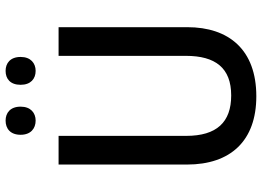

<svg xmlns="http://www.w3.org/2000/svg" viewBox="-148 -800 958 703"><g transform="rotate(-90 331.5 -449.0)"><path d="M189 -853C189 -816 212 -798 241 -798C269 -798 292 -816 292 -853C292 -891 269 -908 241 -908C212 -908 189 -891 189 -853ZM372 -853C372 -816 394 -798 423 -798C451 -798 474 -816 474 -853C474 -891 451 -908 423 -908C394 -908 372 -891 372 -853ZM583 -243V-714H478V-248C478 -140 434 -82 333 -82C235 -82 185 -135 185 -247V-714H80V-244C80 -84 167 10 330 10C500 10 583 -90 583 -243Z"/></g></svg>

Font: Noto Sans SemiCondensed Medium
Style: Regular
Weight: 500
Width: 4
Designer: Monotype Design Team
Foundry: Monotype Imaging Inc.
Version: Version 2.013